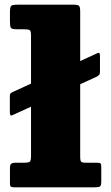

<svg xmlns="http://www.w3.org/2000/svg" viewBox="-20 -800 475 820"><path d="M30 -405Q25 -401.5 23.5 -399Q22 -396.5 22 -387.5V-325.5Q22 -312 24.2 -308.5Q26.5 -305 34 -308.5L394 -473Q402.5 -478.5 404.8 -481.8Q407 -485 407 -499V-554Q407 -568 405.2 -572.2Q403.5 -576.5 395 -572.5ZM83 -675Q100.5 -675 106.5 -671.5Q112.5 -668 112.5 -649V-135Q112.5 -114 107.5 -109.5Q102.5 -105 82 -105H46Q33 -105 27.8 -100.5Q22.5 -96 22.5 -83V-17Q22.5 -5 26.8 -2.5Q31 0 43 0H383Q402.5 0 407.5 -4Q412.5 -8 412.5 -27V-88Q412.5 -99 409.2 -102Q406 -105 396 -105H348Q331 -105 326.8 -109.2Q322.5 -113.5 322.5 -131V-749Q322.5 -771 317.2 -775.5Q312 -780 291 -780H58Q34.5 -780 28.5 -775.8Q22.5 -771.5 22.5 -748V-708Q22.5 -688 26.2 -681.5Q30 -675 51 -675Z"/></svg>

Font: Besley Black
Style: Regular
Weight: 900
Designer: Owen Earl
Foundry: indestructible type*
Version: Version 2.001